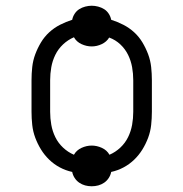

<svg xmlns="http://www.w3.org/2000/svg" viewBox="-20 -600 640 670"><path d="M300 50Q288 50 277 47Q266 44 256.5 37.5Q247 31 240.5 21Q234 11 232 0Q209 -5 188.5 -16Q168 -27 151.5 -43Q135 -59 123 -78.5Q111 -98 103 -119.5Q95 -141 92.5 -164Q90 -187 90 -210V-320Q90 -343 92.5 -366Q95 -389 103 -410.5Q111 -432 123 -452Q135 -472 152 -487.5Q169 -503 189.5 -513.5Q210 -524 232 -531Q234 -542 240.5 -552Q247 -562 256.5 -568Q266 -574 277.5 -577Q289 -580 300 -580Q311 -580 322.5 -577Q334 -574 343.5 -568Q353 -562 359.5 -552Q366 -542 368 -531Q390 -524 410.5 -513.5Q431 -503 448 -487.5Q465 -472 477 -452Q489 -432 497 -410.5Q505 -389 507.5 -366Q510 -343 510 -320V-210Q510 -187 507.5 -164Q505 -141 497 -119.5Q489 -98 477 -78.5Q465 -59 448.5 -43Q432 -27 411.5 -16Q391 -5 368 0Q366 11 359.5 21Q353 31 343.5 37.5Q334 44 323 47Q312 50 300 50ZM238 -60Q247 -76 264.5 -84Q282 -92 300 -92Q318 -92 335.5 -84Q353 -76 362 -60Q383 -69 400 -85Q417 -101 427 -121.5Q437 -142 441 -164.5Q445 -187 445 -210V-320Q445 -343 441 -365.5Q437 -388 427 -408.5Q417 -429 400 -445Q383 -461 361 -469Q352 -454 335 -446Q318 -438 300 -438Q282 -438 264.5 -446Q247 -454 238 -470Q217 -461 200 -445Q183 -429 173 -408.5Q163 -388 159 -365.5Q155 -343 155 -320V-210Q155 -187 159 -164.5Q163 -142 173 -121.5Q183 -101 200 -85Q217 -69 238 -60Z"/></svg>

Font: Iosevka Curly Slab LtEx
Style: Regular
Weight: 300
Width: 7
Monospace: yes
Designer: Belleve Invis
Foundry: Belleve Invis
Version: Version 11.1.0; ttfautohint (v1.8.3)